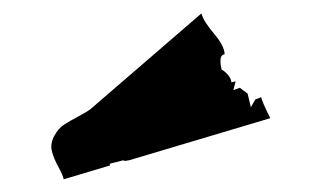

<svg xmlns="http://www.w3.org/2000/svg" viewBox="-20 -1033 479 290"><path d="M284.2 -1012.7Q287.6 -1000.5 303.2 -982.2Q318.8 -963.9 319.3 -951.2Q313 -949.7 313 -941.9Q313 -934.1 314.9 -927.7Q317.9 -926.3 319.6 -924.6Q321.3 -922.9 323 -921.4Q324.7 -919.9 325.2 -918.9Q325.7 -918 327.1 -916Q328.6 -914.1 329.6 -908.7L335.9 -910.2L332.5 -897L342.3 -900.4L354 -891.6L358.9 -871.1L365.7 -882.8L374.5 -886.2Q376 -878.9 388.2 -854.5L175.3 -791Q170.4 -790 168.5 -790Q166.5 -790 166.5 -791L145.5 -785.6L146.5 -783.2L76.2 -762.2Q75.2 -768.1 68.1 -781Q61 -793.9 58.3 -804.9Q55.7 -815.9 61.8 -827.4Q67.9 -838.9 76.4 -844.5Q85 -850.1 98.4 -857.2Q111.8 -864.3 116.7 -868.2Z"/></svg>

Font: Butcherman
Style: Regular
Weight: 400
Version: Version 001.003